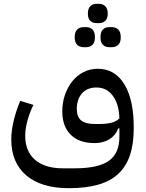

<svg xmlns="http://www.w3.org/2000/svg" viewBox="-20 -747 763 1005"><path d="M340 238Q196 238 117.5 171Q39 104 39 -17Q39 -62 51.5 -114.5Q64 -167 86 -219L155 -198Q135 -158 123.5 -115Q112 -72 112 -36Q112 45 163.5 89.5Q215 134 308 134H372Q494 134 549.5 95Q605 56 605 -31V-75H599Q585 -38 552.5 -18Q520 2 475 2Q394 2 350 -42Q306 -86 306 -164Q306 -210 320 -250.5Q334 -291 358.5 -321.5Q383 -352 417 -369.5Q451 -387 492 -387Q582 -387 631.5 -305Q681 -223 680 -75Q680 7 660 66Q640 125 598.5 163.5Q557 202 492.5 220Q428 238 340 238ZM497 -98Q540 -98 565 -105Q590 -112 605 -127Q603 -201 571 -245Q539 -289 485 -289Q436 -289 409 -258Q382 -227 382 -176Q382 -135 405 -116.5Q428 -98 476 -98ZM552 -500Q531 -500 518.5 -512.5Q506 -525 506 -552Q506 -580 518.5 -592.5Q531 -605 552 -605H565Q586 -605 599 -592.5Q612 -580 612 -552Q612 -525 599 -512.5Q586 -500 565 -500ZM418 -500Q397 -500 384 -512.5Q371 -525 371 -552Q371 -580 384 -592.5Q397 -605 418 -605H431Q451 -605 464 -592.5Q477 -580 477 -552Q477 -525 464 -512.5Q451 -500 431 -500ZM485 -626Q465 -626 452.5 -638Q440 -650 440 -676Q440 -702 452.5 -714.5Q465 -727 485 -727H498Q518 -727 531 -714.5Q544 -702 544 -676Q544 -650 531 -638Q518 -626 498 -626Z"/></svg>

Font: IBM Plex Sans Arabic Text
Style: Regular
Weight: 450
Designer: Mike Abbink, Paul van der Laan, Pieter van Rosmalen, Wael Morcos, Khajak Apelian
Foundry: Bold Monday
Version: Version 1.2